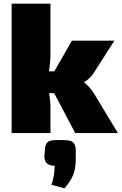

<svg xmlns="http://www.w3.org/2000/svg" viewBox="-20 -720 658 1039"><path d="M253 0H43V-700H253V-432Q253 -385 245 -334H274L369 -500H599L494 -336Q473 -298 436 -276V-272Q448 -266 465.5 -245.5Q483 -225 494 -205L618 0H387L273 -216H246Q253 -170 253 -143ZM287 38H325Q361 38 375 49.5Q389 61 390 92V140Q390 193 375.5 227.5Q361 262 329 299L258 280Q274 241 276 177Q222 177 220 129L223 92Q224 61 237.5 49.5Q251 38 287 38Z"/></svg>

Font: Exo 2.0 Black
Style: Regular
Weight: 900
Designer: Natanael Gama
Version: Version 1.001;PS 001.001;hotconv 1.0.70;makeotf.lib2.5.58329